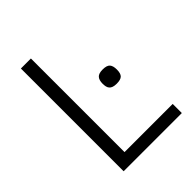

<svg xmlns="http://www.w3.org/2000/svg" viewBox="-193 -785 893 893"><g transform="rotate(-45 253.5 -338.0)"><path d="M97.2 0V-675.8H163.1V-60.1H480V0ZM409.7 -356.9Q409.7 -331.1 399.2 -320.8Q388.7 -310.5 362.8 -310.5Q348.6 -310.5 339.4 -313.7Q330.1 -316.9 325 -323Q319.8 -329.1 317.9 -337.6Q315.9 -346.2 315.9 -356.9Q315.9 -380.4 326.2 -392.1Q336.4 -403.8 362.8 -403.8Q390.1 -403.8 399.9 -392.3Q409.7 -380.9 409.7 -356.9Z"/></g></svg>

Font: Clear Sans Light
Style: Regular
Weight: 300
Foundry: Intel Corporation
Version: Version 1.00